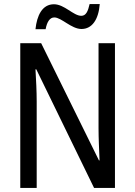

<svg xmlns="http://www.w3.org/2000/svg" viewBox="-20 -927 666 947"><path d="M155 -783H205C212 -820 226 -841 248 -841C283 -841 332 -784 382 -784C433 -784 466 -829 472 -907H422C414 -871 404 -849 381 -849C342 -849 298 -906 246 -906C188 -906 162 -850 155 -783ZM547 0V-714H466V-294C466 -247 469 -187 471 -136H468L183 -714H80V0H161V-426C161 -477 158 -533 155 -585H159L444 0Z"/></svg>

Font: Noto Sans Devanagari UI Condensed
Style: Regular
Weight: 400
Width: 3
Designer: Jelle Bosma - Monotype Design Team
Foundry: Monotype Imaging Inc.
Version: Version 2.004